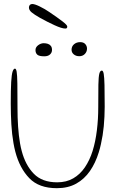

<svg xmlns="http://www.w3.org/2000/svg" viewBox="-20 -946 608 982"><path d="M271 16.5Q179 16.5 129.8 -34.8Q80.5 -86 58.5 -169.5Q53 -190.5 49 -213.5Q45 -236.5 42.2 -260.8Q39.5 -285 38 -310.5Q36.5 -336 35.8 -362.5Q35 -389 35 -416.5Q35 -488 37.2 -526.8Q39.5 -565.5 44.5 -580.2Q49.5 -595 56.5 -595Q62.5 -595 65.2 -579Q68 -563 68.8 -519.8Q69.5 -476.5 69.5 -394.5Q69.5 -370 70.2 -346Q71 -322 72.5 -299.2Q74 -276.5 76.5 -254.8Q79 -233 82.5 -212.8Q86 -192.5 91 -174Q110 -101.5 152.8 -57.5Q195.5 -13.5 272.5 -13.5Q319.5 -13.5 354.5 -33.8Q389.5 -54 414 -90Q438.5 -126 453.5 -173.5Q461 -197.5 466.5 -224.2Q472 -251 475.5 -279.5Q479 -308 480.8 -337.8Q482.5 -367.5 482.5 -398Q482.5 -472.5 483.2 -513Q484 -553.5 488 -569.2Q492 -585 501 -585Q507.5 -585 510.5 -568Q513.5 -551 514.5 -510.5Q515.5 -470 515.5 -400Q515.5 -374.5 514.2 -349.5Q513 -324.5 510.8 -300.5Q508.5 -276.5 504.8 -253.5Q501 -230.5 496.2 -208.8Q491.5 -187 485 -166.5Q468.5 -112.5 440 -71.2Q411.5 -30 369.8 -6.8Q328 16.5 271 16.5ZM206.5 -658Q180.5 -658 171 -666.2Q161.5 -674.5 161.5 -690Q161.5 -704.5 175.2 -714.8Q189 -725 203.5 -725Q215 -725 224.8 -721.8Q234.5 -718.5 240.2 -711Q246 -703.5 246 -690.5Q246 -677 235.8 -667.5Q225.5 -658 206.5 -658ZM385.5 -658.5Q368.5 -658.5 357.2 -668Q346 -677.5 346 -691.5Q346 -709 358.8 -719.8Q371.5 -730.5 390 -730.5Q407.5 -730.5 416.2 -720.5Q425 -710.5 425 -697.5Q425 -681.5 414 -670Q403 -658.5 385.5 -658.5ZM314 -800Q296 -800 259 -817Q222 -834 185 -854.5Q155 -871.5 141.5 -883Q128 -894.5 128 -907.5Q128 -916 132.8 -920.8Q137.5 -925.5 145 -925.5Q157.5 -925.5 182.2 -913.5Q207 -901.5 231.5 -885Q273 -857 298.5 -837.5Q324 -818 324 -810.5Q324 -805 321.8 -802.5Q319.5 -800 314 -800Z"/></svg>

Font: Gluten Thin Thin
Style: Regular
Weight: 250
Version: Version 1.300